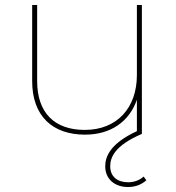

<svg xmlns="http://www.w3.org/2000/svg" viewBox="-20 -537 704 770"><path d="M493 213C521 213 545 205 567 186L556 171C540 186 517 194 494 194C453 194 422 173 422 130C422 95 439 47 549 0V-517H529V-236C529 -105 450 -16 320 -16C199 -16 129 -84 129 -212V-517H109V-212C109 -72 190 3 321 3C426 3 499 -51 529 -137V-11C423 38 402 90 402 130C402 182 441 213 493 213Z"/></svg>

Font: Montserrat-Alt1 Thin
Style: Regular
Weight: 100
Designer: Differentunic
Foundry: Differentunic
Version: Version 7.222